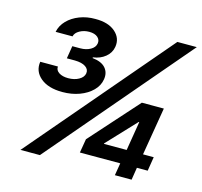

<svg xmlns="http://www.w3.org/2000/svg" viewBox="-106 -848 1013 964"><g transform="rotate(15 401.0 -366.0)"><path d="M208 -335Q134.3 -335 94.2 -368.7Q54.2 -402.3 62 -453.1H153.8Q151.9 -433.6 170.2 -421.6Q188.5 -409.7 218.3 -409.7Q250.5 -409.7 273.7 -422.9Q296.9 -436 300.3 -456.5Q303.7 -477.5 284.4 -490.7Q265.1 -503.9 228 -504.4H186.5L197.3 -570.3H238.3Q269 -570.3 291.3 -583Q313.5 -595.7 316.9 -616.2Q320.3 -635.7 305.2 -648.9Q290 -662.1 261.2 -662.1Q233.9 -662.1 211.7 -649.7Q189.5 -637.2 185.5 -618.2H97.7Q104.5 -651.9 129.6 -677.7Q154.8 -703.6 192.6 -718.3Q230.5 -732.9 274.4 -732.4Q341.8 -732.9 378.2 -700.9Q414.6 -668.9 406.7 -622.6Q401.4 -590.8 375.2 -569.3Q349.1 -547.9 311.5 -543L311 -539.1Q357.9 -534.2 378.9 -510.3Q399.9 -486.3 394 -450.7Q388.7 -417 362.5 -390.9Q336.4 -364.7 296.4 -349.9Q256.3 -335 208 -335ZM80.6 0 701.2 -727.5H802.2L181.6 0ZM372.1 -64.5 384.3 -136.7 607.9 -386.7H722.2L680.7 -137.7H736.3L724.6 -64.5H668.5L658.2 0H571.3L582 -64.5ZM595.7 -137.7 620.6 -289.1H617.7L478 -140.6L477.5 -137.7Z"/></g></svg>

Font: Inter Display Semi Bold
Style: Italic
Weight: 600
Italic angle: -9.39999°
Designer: Rasmus Andersson
Foundry: rsms
Version: Version 4.000;git-4fc901f